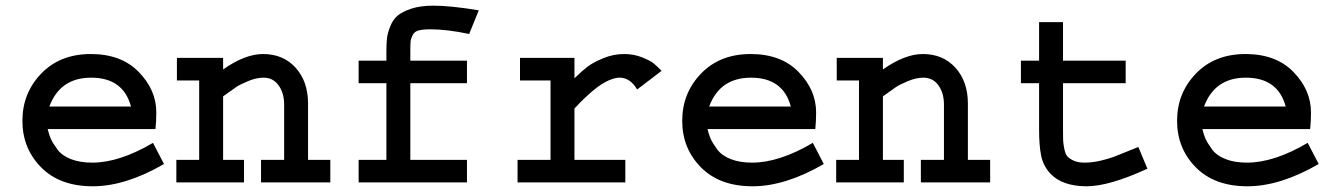

<svg xmlns="http://www.w3.org/2000/svg" viewBox="-20 -648 4728 682"><path d="M523.4 -140.6 562.5 -65.4Q425.8 13.7 309.6 13.7Q192.4 13.7 126 -53.7Q59.6 -121.1 59.6 -218.8Q59.6 -317.4 126.5 -386.7Q193.4 -456.1 302.7 -456.1Q411.1 -456.1 473.1 -392.1Q535.2 -328.1 535.2 -249Q535.2 -215.8 532.2 -189.5H149.4Q154.3 -168.9 160.6 -154.8Q167 -140.6 183.1 -118.2Q199.2 -95.7 231.4 -83Q263.7 -70.3 307.6 -70.3Q404.3 -70.3 523.4 -140.6ZM155.3 -269.5H445.3Q418 -372.1 303.7 -372.1Q193.4 -372.1 155.3 -269.5Z M608.4 -442.4H772.5V-401.4Q850.6 -456.1 914.1 -456.1Q986.3 -456.1 1030.3 -407.2Q1074.2 -358.4 1074.2 -280.3V-80.1H1153.3V0H907.2V-80.1H989.3V-276.4Q989.3 -317.4 969.7 -344.7Q950.2 -372.1 916 -372.1Q890.6 -372.1 861.3 -359.9Q832 -347.7 818.4 -338.4Q804.7 -329.1 772.5 -305.7V-80.1H846.7V0H606.4V-80.1H687.5V-362.3H608.4Z M1253.9 -432.6H1352.5V-466.8Q1352.5 -493.2 1354.5 -511.2Q1356.4 -529.3 1365.7 -553.2Q1375 -577.1 1391.6 -591.8Q1408.2 -606.4 1440.9 -617.2Q1473.6 -627.9 1519.5 -627.9Q1581.1 -627.9 1680.7 -611.3L1646.5 -527.3Q1568.4 -543.9 1508.8 -543.9Q1482.4 -543.9 1467.3 -540Q1452.1 -536.1 1445.8 -523.4Q1439.5 -510.7 1438.5 -501Q1437.5 -491.2 1437.5 -465.8V-432.6H1638.7V-352.5H1437.5V-80.1H1638.7V0H1253.9V-80.1H1352.5V-352.5H1253.9Z M1827.1 -442.4H2020.5V-370.1Q2047.9 -396.5 2066.9 -411.1Q2085.9 -425.8 2122.1 -440.9Q2158.2 -456.1 2197.3 -456.1Q2231.4 -456.1 2260.7 -444.3Q2290 -432.6 2301.8 -422.9Q2313.5 -413.1 2330.1 -396.5L2243.2 -330.1Q2218.8 -372.1 2180.7 -372.1Q2168.9 -372.1 2155.8 -367.7Q2142.6 -363.3 2129.9 -356.4Q2117.2 -349.6 2104 -339.8Q2090.8 -330.1 2080.1 -320.8Q2069.3 -311.5 2058.1 -300.8Q2046.9 -290 2040 -283.2Q2033.2 -276.4 2027.3 -269.5L2020.5 -262.7V-80.1H2201.2V0H1818.4V-80.1H1935.5V-362.3H1827.1Z M2867.2 -140.6 2906.2 -65.4Q2769.5 13.7 2653.3 13.7Q2536.1 13.7 2469.7 -53.7Q2403.3 -121.1 2403.3 -218.8Q2403.3 -317.4 2470.2 -386.7Q2537.1 -456.1 2646.5 -456.1Q2754.9 -456.1 2816.9 -392.1Q2878.9 -328.1 2878.9 -249Q2878.9 -215.8 2876 -189.5H2493.2Q2498 -168.9 2504.4 -154.8Q2510.7 -140.6 2526.9 -118.2Q2543 -95.7 2575.2 -83Q2607.4 -70.3 2651.4 -70.3Q2748 -70.3 2867.2 -140.6ZM2499 -269.5H2789.1Q2761.7 -372.1 2647.5 -372.1Q2537.1 -372.1 2499 -269.5Z M2952.1 -442.4H3116.2V-401.4Q3194.3 -456.1 3257.8 -456.1Q3330.1 -456.1 3374 -407.2Q3418 -358.4 3418 -280.3V-80.1H3497.1V0H3251V-80.1H3333V-276.4Q3333 -317.4 3313.5 -344.7Q3293.9 -372.1 3259.8 -372.1Q3234.4 -372.1 3205.1 -359.9Q3175.8 -347.7 3162.1 -338.4Q3148.4 -329.1 3116.2 -305.7V-80.1H3190.4V0H2950.2V-80.1H3031.2V-362.3H2952.1Z M3670.9 -569.3H3755.9V-432.6H3978.5V-352.5H3755.9V-188.5Q3755.9 -161.1 3756.3 -149.4Q3756.8 -137.7 3760.7 -118.7Q3764.6 -99.6 3772 -91.8Q3779.3 -84 3794.4 -77.1Q3809.6 -70.3 3832 -70.3Q3859.4 -70.3 3888.7 -77.1Q3918 -84 3936 -90.8Q3954.1 -97.7 3992.2 -113.3L4023.4 -126L4055.7 -48.8Q3919.9 13.7 3839.8 13.7Q3754.9 13.7 3711.9 -30.3Q3685.5 -58.6 3678.2 -95.2Q3670.9 -131.8 3670.9 -188.5V-352.5H3606.4V-432.6H3670.9Z M4625 -140.6 4664.1 -65.4Q4527.3 13.7 4411.1 13.7Q4293.9 13.7 4227.5 -53.7Q4161.1 -121.1 4161.1 -218.8Q4161.1 -317.4 4228 -386.7Q4294.9 -456.1 4404.3 -456.1Q4512.7 -456.1 4574.7 -392.1Q4636.7 -328.1 4636.7 -249Q4636.7 -215.8 4633.8 -189.5H4251Q4255.9 -168.9 4262.2 -154.8Q4268.6 -140.6 4284.7 -118.2Q4300.8 -95.7 4333 -83Q4365.2 -70.3 4409.2 -70.3Q4505.9 -70.3 4625 -140.6ZM4256.8 -269.5H4546.9Q4519.5 -372.1 4405.3 -372.1Q4294.9 -372.1 4256.8 -269.5Z"/></svg>

Font: Thabit-Bold
Style: Bold
Weight: 700
Designer: Regenerated by Nadim Shaikli
Foundry: MAK Alagha
Version: 0.01